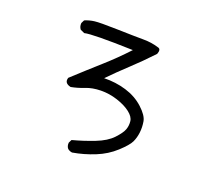

<svg xmlns="http://www.w3.org/2000/svg" viewBox="-124 -881 1249 1102"><g transform="rotate(20 500.0 -330.0)"><path d="M413.1 46.9Q397.5 44.9 385.7 35.2Q374 21.5 376 0L385.7 -19.5Q452.1 -37.1 517.6 -62.5Q583 -87.9 617.2 -124.5Q651.4 -161.1 660.2 -185.5Q668.9 -210 666 -236.3Q663.1 -262.7 631.8 -287.1Q600.6 -311.5 549.8 -328.1Q499 -344.7 447.3 -343.8Q395.5 -342.8 356.4 -327.1Q317.4 -311.5 276.4 -303.7Q234.4 -313.5 246.1 -348.6Q333 -428.7 403.3 -491.2Q473.6 -553.7 540 -625Q290 -632.8 244.1 -621.1L218.8 -632.8Q207 -648.4 209 -669.9L218.8 -689.5Q246.1 -701.2 276.9 -705.1Q307.6 -709 417 -706.1Q526.4 -703.1 576.2 -703.1Q626 -703.1 668.9 -689.5Q691.4 -685.5 678.7 -652.3Q614.3 -584 553.7 -527.8Q493.2 -471.7 440.4 -417Q510.7 -418.9 575.2 -399.4Q639.6 -379.9 685.5 -337.9Q731.4 -295.9 737.3 -261.7Q743.2 -227.5 739.3 -194.3Q735.4 -161.1 722.7 -134.3Q710 -107.4 661.1 -62.5Q612.3 -17.6 546.9 8.8Q481.4 35.2 413.1 46.9Z"/></g></svg>

Font: JasonHandwriting2
Style: Regular
Weight: 400
Version: Version 1.05.10